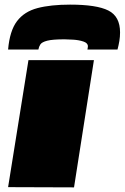

<svg xmlns="http://www.w3.org/2000/svg" viewBox="-20 -810 539 830"><path d="M300 0 15 -1 103 -550H386ZM283 -790Q398 -790 448.5 -764.5Q499 -739 499 -670Q499 -651 496 -633Q493 -615 488 -596H358Q359 -601 359.5 -605Q360 -609 360 -610Q360 -624 340.5 -630.5Q321 -637 296.5 -638.5Q272 -640 259 -640Q207 -640 184 -634Q161 -628 154.5 -618Q148 -608 146 -596H15Q22 -677 53.5 -718.5Q85 -760 142 -775Q199 -790 283 -790Z"/></svg>

Font: Georama ExtraExtended Black
Style: Italic
Weight: 900
Width: 8
Italic angle: -9°
Designer: Jean-Baptiste Levee
Foundry: Production Type
Version: Version 1.000